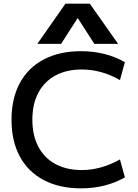

<svg xmlns="http://www.w3.org/2000/svg" viewBox="-20 -1020 754 1050"><path d="M423 10Q305 10 219.5 -35Q134 -80 88.5 -164Q43 -248 43 -365Q43 -482 88.5 -566Q134 -650 219.5 -695Q305 -740 423 -740Q558 -740 663 -680L636 -582Q535 -640 427 -640Q344 -640 283 -607Q222 -574 189.5 -512.5Q157 -451 157 -365Q157 -280 189.5 -218Q222 -156 283 -123Q344 -90 427 -90Q532 -90 636 -148L663 -50Q558 10 423 10ZM184 -780 338 -1000H471L626 -780H496L406 -920H404L314 -780Z"/></svg>

Font: M PLUS 1 Medium
Style: Regular
Weight: 500
Designer: Coji Morishita
Foundry: UNDERFOREST DESIGN
Version: Version 1.001